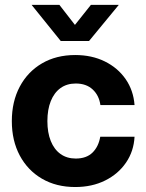

<svg xmlns="http://www.w3.org/2000/svg" viewBox="-20 -752 595 784"><path d="M287.1 11.7Q209.7 11.7 151.4 -22.3Q93.1 -56.3 60.7 -117Q28.3 -177.7 28.3 -257.4Q28.3 -337.3 60.7 -398.2Q93.1 -459.1 151.4 -493.2Q209.7 -527.3 287.1 -527.3Q354.9 -527.3 407.9 -501.2Q460.8 -475.2 492.9 -429.1Q524.9 -383 529.4 -322.9H390Q384.5 -362.5 358.4 -386.7Q332.3 -411 289.2 -411Q253 -411 227 -392.3Q201.1 -373.5 187.3 -339Q173.5 -304.6 173.5 -257.4Q173.5 -210.6 187.3 -176.3Q201.1 -141.9 227 -123.3Q253 -104.6 289.2 -104.6Q332.8 -104.6 357.6 -128.8Q382.4 -153 389.4 -193.8H529.4Q526.3 -134.3 494.5 -87.9Q462.7 -41.4 409.2 -14.9Q355.7 11.7 287.1 11.7ZM222.6 -732 286 -650.3 351.1 -732H464.6V-731.5L343.5 -584.5H228.1L109.5 -731.5V-732Z"/></svg>

Font: Inter Khmer Looped
Style: Regular
Weight: 400
Designer: Rasmus Andersson, Sovichet Tep
Foundry: Anagata Design
Version: Version 1.000